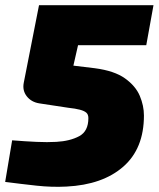

<svg xmlns="http://www.w3.org/2000/svg" viewBox="-30 -710 614 743"><path d="M564 -690 536 -535H272L254 -456L337 -446Q413 -436 454 -406.5Q495 -377 511 -339Q527 -301 527 -263Q527 -135 447 -65Q367 5 227 12Q171 15 111.5 8.5Q52 2 -10 -6L17 -167Q67 -163 110.5 -161Q154 -159 188 -161Q241 -164 276.5 -183Q312 -202 312 -253Q312 -267 304 -274Q296 -281 279 -285.5Q262 -290 234 -293L122 -310Q91 -315 73.5 -337.5Q56 -360 62 -390L121 -690Z"/></svg>

Font: Exo 2 Black
Style: Italic
Weight: 900
Italic angle: -8°
Designer: Natanael Gama
Foundry: Natanael Gama
Version: Version 2.010